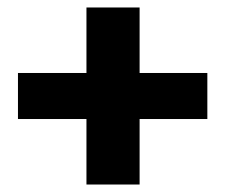

<svg xmlns="http://www.w3.org/2000/svg" viewBox="-20 -556 602 513"><path d="M211 -63V-536H353V-63ZM28 -238V-361H534V-238Z"/></svg>

Font: Yaldevi ExtraLight
Style: Regular
Weight: 200
Designer: Sol Matas, Rajitha Manaperi, Kosala Senevirathne
Foundry: Mooniak
Version: Version 1.100